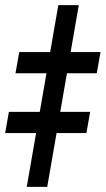

<svg xmlns="http://www.w3.org/2000/svg" viewBox="-25 -731 413 751"><path d="M159.7 0H79.6L203.1 -710.9H283.2ZM353.5 -444.3H35.6L50.3 -527.3H368.2ZM313 -210.4H-4.9L9.8 -293.5H327.6Z"/></svg>

Font: Roboto Medium
Style: Italic
Weight: 500
Italic angle: -12°
Designer: Google
Version: Version 2.134; 2016